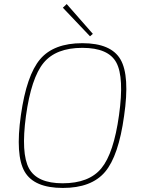

<svg xmlns="http://www.w3.org/2000/svg" viewBox="-20 -915 700 947"><path d="M438 -748 424 -736 290 -877 309 -895ZM386 -702Q528 -702 574.5 -621.5Q621 -541 592 -343Q565 -146 498 -67Q431 12 290 12Q148 12 101.5 -68.5Q55 -149 83 -347Q111 -544 178 -623Q245 -702 386 -702ZM386 -679Q256 -679 195 -605Q134 -531 108 -343Q83 -158 123 -84.5Q163 -11 289 -11Q419 -11 480 -85Q541 -159 567 -347Q593 -533 554 -606Q515 -679 386 -679Z"/></svg>

Font: Ezarion Thin
Style: Italic
Weight: 250
Italic angle: -8°
Designer: Natanael Gama
Version: Version 1.001;PS 001.001;hotconv 1.0.70;makeotf.lib2.5.58329